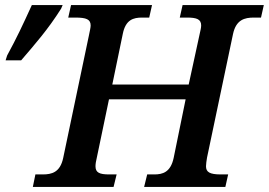

<svg xmlns="http://www.w3.org/2000/svg" viewBox="-20 -734 1056 754"><path d="M109 0H426L438 -49H409C371 -49 355 -56 355 -81C355 -90 357 -102 360 -114L408 -344H709L662 -114C650 -57 618 -49 586 -49H558L546 0H865L876 -49H847C804 -49 789 -58 789 -81C789 -90 791 -102 793 -115L895 -600C907 -657 941 -665 977 -665H1005L1016 -714H697L686 -665H715C753 -665 770 -658 770 -634C770 -625 767 -614 764 -600L721 -402H421L462 -600C473 -657 504 -665 538 -665H566L577 -714H259L248 -665H276C319 -665 336 -658 336 -634C336 -626 333 -614 329 -594L228 -113C216 -57 183 -49 148 -49H119ZM2 -497H63C117 -560 169 -619 220 -700L226 -714H105C68 -633 46 -586 8 -516Z"/></svg>

Font: Noto Serif Semi
Style: Italic
Weight: 600
Italic angle: -12°
Designer: Monotype Design Team
Foundry: Monotype Imaging Inc.
Version: Version 1.901